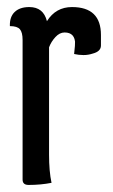

<svg xmlns="http://www.w3.org/2000/svg" viewBox="-20 -520 320 544"><path d="M119 -82Q119 -34 126 -2Q96 4 61 4Q44 4 44 -11V-407Q44 -428 36.5 -437Q29 -446 8 -446Q7 -472 21.5 -486Q36 -500 63 -500Q103 -500 113 -460Q138 -500 184 -500Q266 -500 266 -421V-391Q266 -374 242 -368Q230 -364 216.5 -364Q203 -364 190 -367Q193 -389 193 -414V-395Q193 -428 163 -428Q149 -428 137 -415Q125 -402 119 -386Z"/></svg>

Font: el_Medula One
Style: Regular
Weight: 400
Designer: Luciano Vergara
Foundry: Luciano Vergara
Version: Version 1.002 August 17, 2020